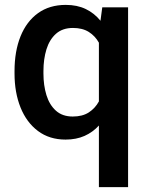

<svg xmlns="http://www.w3.org/2000/svg" viewBox="-20 -558 606 781"><path d="M39.1 -258.8V-269Q39.1 -349.6 63.5 -410.2Q87.9 -470.7 134.5 -504.4Q181.2 -538.1 247.6 -538.1Q293.9 -538.1 328.9 -521.2Q363.8 -504.4 388.7 -473.6L396 -528.3H501V203.1H382.3V-47.4Q357.4 -20 323.7 -5.1Q290 9.8 246.6 9.8Q181.2 9.8 134.5 -25.1Q87.9 -60.1 63.5 -120.8Q39.1 -181.6 39.1 -258.8ZM156.7 -269V-258.8Q156.7 -210.9 168.9 -171.1Q181.2 -131.3 207.5 -107.7Q233.9 -84 275.9 -84Q315.4 -84 341.3 -100.8Q367.2 -117.7 382.3 -145.5V-384.3Q367.2 -411.6 341.3 -428Q315.4 -444.3 276.9 -444.3Q234.4 -444.3 207.8 -420.7Q181.2 -397 168.9 -357.2Q156.7 -317.4 156.7 -269Z"/></svg>

Font: Vazirmatn UI Medium
Style: Regular
Weight: 500
Designer: Saber Rastikerdar
Foundry: Saber Rastikerdar
Version: Version 33.003